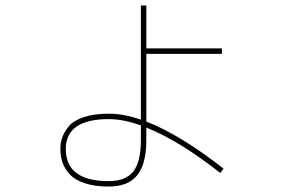

<svg xmlns="http://www.w3.org/2000/svg" viewBox="-20 -644 1040 706"><path d="M202 -96Q202 -118 208.5 -137.5Q215 -157 232 -178.5Q249 -200 287 -213Q325 -226 380 -226Q435 -226 498 -204V-624H518V-466H796V-446H518V-197Q642 -149 802 -24L790 -8Q640 -126 518 -175V-128Q518 -41 484.5 0.5Q451 42 380 42Q328 42 291 29.5Q254 17 235.5 -4Q217 -25 209.5 -47.5Q202 -70 202 -96ZM498 -183Q432 -206 380 -206Q222 -206 222 -96Q222 22 380 22Q442 22 470 -13.5Q498 -49 498 -128Z"/></svg>

Font: M PLUS 1p Thin
Style: Regular
Weight: 250
Version: Version 1.062